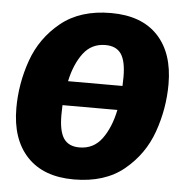

<svg xmlns="http://www.w3.org/2000/svg" viewBox="-52 -766 783 836"><g transform="rotate(5 339.0 -348.0)"><path d="M676 -429Q676 -322 640 -220Q604 -118 520 -49Q436 20 301 20Q168 20 96.5 -56Q25 -132 25 -268Q25 -375 61 -477Q97 -579 181.5 -647.5Q266 -716 400 -716Q534 -716 605 -640.5Q676 -565 676 -429ZM239 -404H477Q478 -418 478 -443Q478 -513 456.5 -544Q435 -575 388 -575Q327 -575 291 -527Q255 -479 239 -404ZM464 -298H224Q223 -282 223 -255Q223 -184 244.5 -152.5Q266 -121 313 -121Q375 -121 411.5 -170.5Q448 -220 464 -298Z"/></g></svg>

Font: FiraGO Heavy
Style: Italic
Weight: 900
Italic angle: -8°
Designer: bBox Type GmbH
Foundry: bBox Type GmbH
Version: Version 1.001